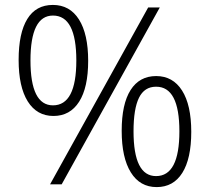

<svg xmlns="http://www.w3.org/2000/svg" viewBox="-20 -744 847 775"><path d="M625 -713.9 229 0H182.1L578.1 -713.9ZM714.8 -378.7Q752 -320.3 752 -211.9Q752 -103.5 715.8 -46.1Q679.7 11.2 612.3 11.2Q544.9 11.2 508.1 -48.1Q471.2 -107.4 471.2 -215.8Q471.2 -324.2 507.1 -380.6Q543 -437 610.4 -437Q677.7 -437 714.8 -378.7ZM519 -213.9Q519 -33.2 609.9 -33.2Q704.1 -33.2 704.1 -213.9Q704.1 -394.5 609.9 -394Q563 -394 541 -349.4Q519 -304.7 519 -213.9ZM298.8 -665.3Q335.9 -606.4 335.9 -498.5Q335.9 -390.6 299.3 -333.3Q262.7 -275.9 195.8 -275.9Q128.9 -275.9 92 -334.7Q55.2 -393.6 55.2 -502Q55.2 -610.4 90.1 -667.2Q125 -724.1 193.4 -724.1Q261.7 -724.1 298.8 -665.3ZM193.8 -681.2Q103 -681.2 103 -500Q103 -318.8 193.8 -318.8Q288.1 -318.8 288.1 -500Q288.1 -681.2 193.8 -681.2Z"/></svg>

Font: OpenSans-Light
Style: Regular
Weight: 300
Foundry: Ascender Corporation
Version: Version 1.10